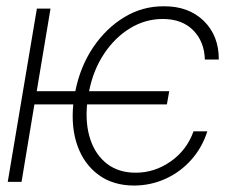

<svg xmlns="http://www.w3.org/2000/svg" viewBox="-20 -573 759 605"><path d="M513.2 -285.6 505.9 -244.1H254.4Q248.5 -181.6 264.9 -133.1Q281.2 -84.5 317.6 -56.6Q354 -28.8 407.7 -28.8Q467.3 -28.8 518.1 -64.5Q568.8 -100.1 589.8 -159.2H633.3Q617.2 -108.4 583 -69.8Q548.8 -31.2 502.4 -10Q456.1 11.2 403.3 11.7Q336.9 11.7 291.3 -21.5Q245.6 -54.7 224.6 -112.3Q203.6 -169.9 210.9 -244.1H88.4L47.9 0H4.4L96.2 -545.9H139.2L95.7 -285.6H217.3Q232.9 -363.3 273.4 -423.6Q314 -483.9 371.6 -518.8Q429.2 -553.7 496.6 -553.2Q574.2 -553.7 622.1 -507.1Q669.9 -460.4 669.4 -385.3H625.5Q624 -441.9 588.9 -477.5Q553.7 -513.2 492.7 -513.2Q438 -513.2 390.1 -484.1Q342.3 -455.1 308.1 -403.8Q273.9 -352.5 260.7 -285.6Z"/></svg>

Font: Inter Display Extra Light
Style: Italic
Weight: 200
Italic angle: -9.39999°
Designer: Rasmus Andersson
Foundry: rsms
Version: Version 4.000;git-4fc901f